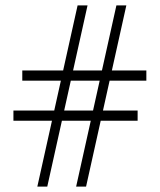

<svg xmlns="http://www.w3.org/2000/svg" viewBox="-20 -695 596 715"><path d="M300.5 0H263.5L413.5 -675H450.5ZM156 0H119L269 -675H306ZM492.5 -283.5V-245.5H30V-283.5ZM525 -432.5V-394.5H63V-432.5Z"/></svg>

Font: Newsreader 24pt
Style: Regular
Weight: 400
Designer: Hugues Gentile
Foundry: Production Type
Version: Version 1.003